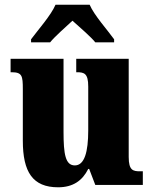

<svg xmlns="http://www.w3.org/2000/svg" viewBox="-20 -786 651 816"><path d="M112 -619V-606H193C212 -630 260 -672 288 -698C315 -674 371 -625 385 -606H465V-619C438 -657 380 -721 361 -766H216C197 -721 140 -657 112 -619ZM227 10C290 10 330 -18 355 -68H359L385 0H587V-58H576C546 -58 527 -61 527 -119V-536H304V-479H307C338 -479 355 -474 355 -418V-232C355 -140 339 -83 298 -83C258 -83 250 -131 250 -226V-536H25V-479H29C74 -479 77 -464 77 -407V-188C77 -55 119 10 227 10Z"/></svg>

Font: Noto Serif Myanmar Condensed Black
Style: Regular
Weight: 900
Width: 3
Designer: Ben Mitchell and the Monotype Design Team
Foundry: Monotype Imaging Inc.
Version: Version 2.106